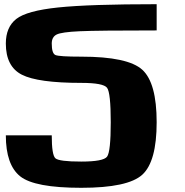

<svg xmlns="http://www.w3.org/2000/svg" viewBox="-20 -895 884 915"><path d="M726.6 -312.5Q726.6 -125 658.2 -62.5Q589.8 0 367.2 0Q144.5 0 76.2 -54.7Q7.8 -109.4 7.8 -250H226.6Q226.6 -156.2 244.1 -140.6Q261.7 -125 367.2 -125Q472.7 -125 490.2 -148.4Q507.8 -171.9 507.8 -312.5Q507.8 -453.1 490.2 -476.6Q472.7 -500 367.2 -500Q160.2 -500 84 -539.1Q7.8 -578.1 7.8 -687.5Q7.8 -765.6 57.6 -804.7Q107.4 -843.8 256.8 -859.4Q406.2 -875 726.6 -875V-750Q445.3 -750 359.4 -746.1Q273.4 -742.2 250 -730.5Q226.6 -718.8 226.6 -687.5Q226.6 -640.6 244.1 -632.8Q261.7 -625 367.2 -625Q589.8 -625 658.2 -562.5Q726.6 -500 726.6 -312.5Z"/></svg>

Font: CraftyPE
Style: Regular
Weight: 400
Designer: Erek Butcher
Foundry: Haunted Coop
Version: Version 0.018;April 4, 2024;FontCreator 15.0.0.2962 64-bit